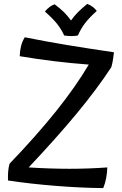

<svg xmlns="http://www.w3.org/2000/svg" viewBox="-20 -930 626 984"><path d="M530 -72Q529 -43 524 -16.5Q519 10 509 34Q395 33 264.5 22.5Q134 12 21 -5Q20 -30 22 -52.5Q24 -75 29 -91Q169 -237 268.5 -361.5Q368 -486 435 -599Q343 -606 257 -616.5Q171 -627 81 -642Q82 -671 88 -694.5Q94 -718 107 -739Q211 -718 319.5 -700Q428 -682 564 -662Q560 -628 556.5 -610.5Q553 -593 550 -585Q478 -475 375.5 -351Q273 -227 127 -72Q236 -65 336 -65Q436 -65 530 -72ZM210 -871Q223 -886 234.5 -894.5Q246 -903 260 -908Q288 -887 307 -868.5Q326 -850 344 -825Q359 -847 379 -867Q399 -887 427 -910Q443 -904 455.5 -894.5Q468 -885 476 -874Q438 -840 416.5 -812Q395 -784 379 -748Q372 -747 363 -746Q354 -745 346 -745Q337 -745 327 -746Q317 -747 309 -748Q295 -779 273.5 -806.5Q252 -834 210 -871Z"/></svg>

Font: Atma Medium
Style: Regular
Weight: 500
Designer: Gregori Vincens, Jeremie Hornus, Riccardo Olocco, Yoann Minet.
Foundry: black foundry
Version: Version 1.101;PS 1.100;hotconv 1.0.86;makeotf.lib2.5.63406